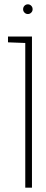

<svg xmlns="http://www.w3.org/2000/svg" viewBox="-20 -869 211 889"><path d="M109 -849Q100 -849 93.5 -842.5Q87 -836 87 -826Q87 -817 93.5 -810.5Q100 -804 109 -804Q118 -804 124.5 -810.5Q131 -817 131 -826Q131 -836 124.5 -842.5Q118 -849 109 -849ZM17 -673 97 -670V0H128V-700H17Z"/></svg>

Font: Advent Pro ExtraLight
Style: Regular
Weight: 250
Version: Version 3.000